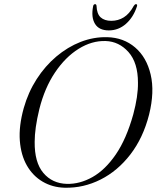

<svg xmlns="http://www.w3.org/2000/svg" viewBox="-20 -890 760 922"><path d="M494.5 -711.5Q573.5 -709.5 628.8 -662.2Q684 -615 703.5 -532Q723 -449 696 -340Q667.5 -228 606.2 -148.5Q545 -69 463 -27.8Q381 13.5 291 11.5Q232 10 185 -17.5Q138 -45 109.2 -95Q80.5 -145 75.2 -214.8Q70 -284.5 94 -371Q115.5 -447 156 -510Q196.5 -573 250.8 -618.8Q305 -664.5 367.2 -688.8Q429.5 -713 494.5 -711.5ZM301 -7Q363.5 -5.5 424.2 -39.8Q485 -74 536 -148.2Q587 -222.5 620 -341Q643.5 -428.5 642.5 -493Q642.5 -589 597 -640Q551.5 -691 487 -693Q421 -695 357.5 -655.5Q294 -616 244.2 -542Q194.5 -468 169 -366.5Q157.5 -319.5 152 -280.2Q146.5 -241 146.5 -209Q145.5 -110 188.2 -59.5Q231 -9 301 -7ZM514.5 -790Q547.5 -790 574.5 -806.8Q601.5 -823.5 622.5 -862Q627.5 -870 633 -870Q641 -870 637.5 -859Q620.5 -807 584.8 -775.5Q549 -744 502.5 -744Q455.5 -744 436.2 -775.5Q417 -807 427 -859Q428.5 -870 437 -870Q442.5 -870 443.5 -862Q445 -823 463.5 -806.5Q482 -790 514.5 -790Z"/></svg>

Font: Fraunces 72pt Light
Style: Italic
Weight: 300
Italic angle: -16°
Version: Version 1.000;[b76b70a41]